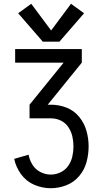

<svg xmlns="http://www.w3.org/2000/svg" viewBox="-20 -789 540 1014"><path d="M248 205Q203 205 161 187Q119 169 91.5 131.5Q64 94 55 50L131 28Q136 56 151.5 81Q167 106 193.5 119.5Q220 133 248 133Q275 133 300 121Q325 109 340.5 86.5Q356 64 362 37.5Q368 11 368 -16Q368 -43 362 -69Q356 -95 341 -117.5Q326 -140 301.5 -152Q277 -164 250 -164H136V-236L316 -458H60V-530H412V-458L232 -236H250Q292 -236 331.5 -220.5Q371 -205 398 -172Q425 -139 436.5 -98.5Q448 -58 448 -16Q448 26 437 67Q426 108 398 141Q370 174 330 189.5Q290 205 248 205ZM206 -569 76 -719 145 -769 250 -628 355 -769 424 -719 294 -569Z"/></svg>

Font: Iosevka SS08
Style: Regular
Weight: 400
Monospace: yes
Designer: Belleve Invis
Foundry: Belleve Invis
Version: 2.1.0; ttfautohint (v1.8.2)